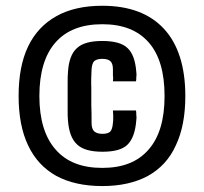

<svg xmlns="http://www.w3.org/2000/svg" viewBox="-20 -625 690 650"><path d="M326.2 4.9C387.7 4.9 438.5 -6.8 480.5 -29.3C522.5 -52.7 554.7 -86.9 575.2 -132.8C596.7 -177.7 607.4 -233.4 607.4 -299.8C607.4 -399.4 583 -475.6 535.2 -527.3C487.3 -579.1 418 -605.5 326.2 -605.5C264.6 -605.5 212.9 -593.8 170.9 -570.3C128.9 -546.9 96.7 -512.7 75.2 -467.8C53.7 -422.9 43 -367.2 43 -299.8C43 -233.4 53.7 -177.7 75.2 -132.8C96.7 -86.9 128.9 -52.7 170.9 -29.3C212.9 -6.8 264.6 4.9 326.2 4.9ZM326.2 -56.6C256.8 -56.6 204.1 -77.1 168 -119.1C131.8 -160.2 113.3 -220.7 113.3 -299.8C113.3 -379.9 131.8 -440.4 168 -481.4C204.1 -522.5 256.8 -543 326.2 -543C395.5 -543 447.3 -522.5 483.4 -481.4C519.5 -440.4 537.1 -379.9 537.1 -299.8C537.1 -220.7 519.5 -160.2 483.4 -119.1C447.3 -77.1 395.5 -56.6 326.2 -56.6ZM327.1 -111.3C367.2 -111.3 395.5 -119.1 412.1 -135.7C428.7 -152.3 438.5 -179.7 441.4 -217.8C442.4 -224.6 442.4 -230.5 441.4 -236.3C441.4 -241.2 441.4 -246.1 440.4 -251H362.3C363.3 -240.2 363.3 -231.4 363.3 -225.6C363.3 -220.7 363.3 -214.8 362.3 -209C361.3 -195.3 358.4 -185.5 353.5 -179.7C348.6 -174.8 339.8 -171.9 327.1 -171.9C314.5 -171.9 305.7 -174.8 299.8 -179.7C293 -185.5 290 -195.3 290 -209C290 -230.5 290 -251 289.1 -269.5V-328.1C288.1 -348.6 289.1 -369.1 290 -390.6C291 -403.3 293.9 -413.1 298.8 -418C304.7 -422.9 313.5 -425.8 326.2 -425.8C338.9 -425.8 348.6 -422.9 353.5 -418C359.4 -413.1 362.3 -403.3 362.3 -390.6V-371.1C363.3 -362.3 363.3 -355.5 362.3 -349.6H440.4C441.4 -353.5 441.4 -358.4 441.4 -363.3C442.4 -369.1 442.4 -375 441.4 -381.8C438.5 -419.9 428.7 -446.3 412.1 -461.9C395.5 -478.5 366.2 -486.3 326.2 -486.3C286.1 -486.3 257.8 -478.5 240.2 -461.9C221.7 -445.3 211.9 -417 210 -378.9C209 -369.1 209 -357.4 209 -342.8V-296.9V-252C209 -238.3 209 -226.6 210 -217.8C212.9 -179.7 222.7 -152.3 241.2 -135.7C258.8 -119.1 287.1 -111.3 327.1 -111.3Z"/></svg>

Font: Yellow Ladder Regular
Style: Regular
Weight: 400
Designer: Zima Creative
Version: Version 2.002